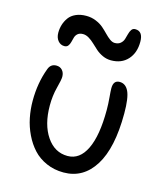

<svg xmlns="http://www.w3.org/2000/svg" viewBox="-115 -854 809 950"><g transform="rotate(15 289.0 -379.0)"><path d="M142.1 -595.2Q122.1 -595.2 109.1 -611.1Q96.2 -627 96.2 -651.9Q96.2 -673.3 102.3 -693.1Q108.4 -712.9 120.8 -730.2Q133.3 -747.6 156 -757.8Q178.7 -768.1 209 -768.1Q235.8 -768.1 259 -758.5Q282.2 -749 297.9 -735.4Q313.5 -721.7 326.9 -707.8Q340.3 -693.8 353.5 -684.3Q366.7 -674.8 378.9 -674.8Q397 -674.8 408.2 -684.3Q419.4 -693.8 423.6 -707.3Q427.7 -720.7 431.2 -734.4Q434.6 -748 441.2 -757.6Q447.8 -767.1 460 -767.1Q500 -767.1 500 -712.9Q500 -656.2 468.5 -621.6Q437 -586.9 382.8 -586.9Q360.4 -586.9 340.1 -596.2Q319.8 -605.5 304.9 -618.7Q290 -631.8 276.4 -645Q262.7 -658.2 247.3 -667.5Q231.9 -676.8 216.8 -676.8Q199.7 -676.8 189.9 -668.5Q180.2 -660.2 176.8 -647.9Q173.3 -635.7 170.4 -623.8Q167.5 -611.8 160.9 -603.5Q154.3 -595.2 142.1 -595.2ZM299.8 9.8Q251.5 9.8 211.2 -8.1Q170.9 -25.9 143.6 -55.7Q116.2 -85.4 97.2 -125Q78.1 -164.6 69.6 -207Q61 -249.5 61 -293.9Q61 -385.3 89.8 -461.9Q100.1 -492.2 129.9 -492.2Q148.9 -492.2 160.4 -479.2Q171.9 -466.3 171.9 -445.8Q171.9 -430.7 160.4 -387.2Q148.9 -343.8 148.9 -293Q148.9 -195.8 190.2 -135Q231.4 -74.2 297.9 -74.2Q359.9 -74.2 393.3 -143.6Q426.8 -212.9 426.8 -344.2Q426.8 -375.5 423.8 -408.2Q420.9 -440.9 420.9 -454.1Q420.9 -495.1 453.1 -495.1Q483.9 -495.1 499.5 -462.4Q515.1 -429.7 515.1 -350.1Q515.1 -172.9 457.8 -81.5Q400.4 9.8 299.8 9.8Z"/></g></svg>

Font: Shantell Sans Normal
Style: Regular
Weight: 400
Designer: Stephen Nixon, Anya Danilova, Shantell Martin
Foundry: Arrow Type
Version: Version 1.006;[559af2be0]